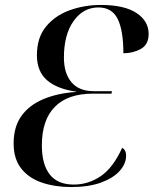

<svg xmlns="http://www.w3.org/2000/svg" viewBox="-20 -744 620 775"><path d="M267 11Q202 11 149 -7Q96 -25 65.5 -64Q35 -103 35 -165Q35 -232 66.5 -276Q98 -320 155.5 -344Q213 -368 288 -373V-374Q210 -385 169.5 -420.5Q129 -456 129 -521Q129 -592 165.5 -636.5Q202 -681 261 -702.5Q320 -724 387 -724Q482 -724 531 -691.5Q580 -659 580 -607Q580 -564 548.5 -546.5Q517 -529 478 -529Q478 -621 455 -667.5Q432 -714 377 -714Q316 -714 277 -659Q238 -604 238 -512Q238 -448 268.5 -412Q299 -376 358 -376H432L430 -366H355Q254 -366 201.5 -313Q149 -260 149 -157Q149 -80 181 -39.5Q213 1 278 1Q336 1 386 -32.5Q436 -66 473 -147Q480 -144 484.5 -136Q489 -128 489 -116Q489 -83 463 -54Q437 -25 387.5 -7Q338 11 267 11Z"/></svg>

Font: Noto Serif Display SemiCondensed Medium
Style: Italic
Weight: 500
Width: 4
Italic angle: -12°
Designer: Monotype Design Team
Foundry: Monotype Imaging Inc.
Version: Version 2.009